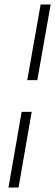

<svg xmlns="http://www.w3.org/2000/svg" viewBox="-20 -740 247 860"><path d="M102 -381 162 -720H207L147 -381ZM18 100 77 -239H122L63 100Z"/></svg>

Font: DM Sans 10pt ExtraLight
Style: Italic
Weight: 250
Italic angle: -10°
Version: Version 4.004;gftools[0.9.30]